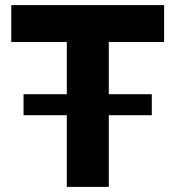

<svg xmlns="http://www.w3.org/2000/svg" viewBox="-20 -730 685 750"><path d="M621 -566V-710H24V-566H241V-362H72V-280H241V0H405V-280H573V-362H405V-566Z"/></svg>

Font: FIGSv2-sans-serif ExtraBold
Style: Regular
Weight: 800
Designer: Matt McInerney, Pablo Impallari, Rodrigo Fuenzalida,Mirko Velimirovic
Foundry: Matt McInerney, Pablo Impallari, Rodrigo Fuenzalida
Version: Version 4.021;hotconv 1.0.109;makeotfexe 2.5.65596